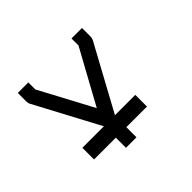

<svg xmlns="http://www.w3.org/2000/svg" viewBox="-106 -608 698 698"><g transform="rotate(-45 243.0 -259.5)"><path d="M74.5 -131V-161H185L53 -409Q49.5 -414.5 49.5 -424V-468H76.5H103.5V-432L213.5 -226L327.5 -434V-470H354.5H381.5V-426Q381.5 -418 378 -411L242 -161H346.5V-131V-101H240.5V-49H213.5H186.5V-101H74.5Z"/></g></svg>

Font: 3270 Nerd Font Mono SemCond
Style: Regular
Weight: 400
Monospace: yes
Version: Version 3.0.1;Nerd Fonts 3.1.1